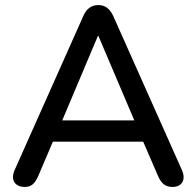

<svg xmlns="http://www.w3.org/2000/svg" viewBox="-20 -732 776 759"><path d="M78 7C104 7 118 -6 132 -38L189 -172H546L604 -38C617 -8 632 7 662 7C700 7 716 -22 699 -60L428 -668C414 -699 394 -712 369 -712C343 -712 322 -699 309 -668L38 -60C21 -22 38 7 78 7ZM369 -590 511 -256H226L367 -590Z"/></svg>

Font: Nunito SemiBold
Style: Regular
Weight: 600
Designer: Vernon Adams
Foundry: Vernon Adams
Version: Version 3.602